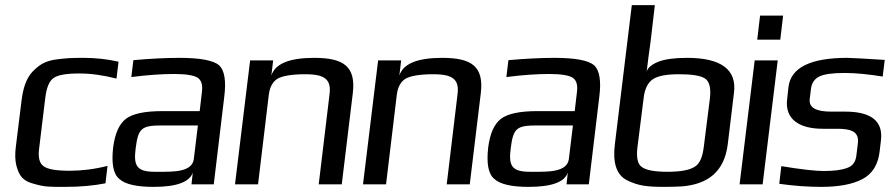

<svg xmlns="http://www.w3.org/2000/svg" viewBox="-20 -720 3476 750"><path d="M392 -4 400 -72C349 -59 299 -53 252 -53C199 -53 165 -59 150 -71C134 -82 128 -106 133 -141L157 -339C162 -378 172 -403 189 -415C205 -427 239 -433 289 -433C336 -433 385 -426 435 -413L443 -479C399 -489 353 -494 307 -494C256 -494 238 -493 194 -487C153 -480 133 -466 109 -442C83 -416 70 -376 64 -326L42 -148C38 -118 39 -93 44 -73C55 -32 70 -13 112 -2C157 11 176 10 235 10C295 10 347 5 392 -4Z M815 0 856 -342C864 -404 857 -445 836 -465C814 -484 762 -494 681 -494C628 -494 568 -491 501 -485L493 -419C555 -427 611 -431 660 -431C706 -431 736 -426 751 -417C766 -408 772 -390 769 -363L760 -286H615C546 -286 498 -276 472 -256C445 -235 429 -198 422 -144C415 -82 422 -41 446 -21C469 0 514 10 580 10C670 10 721 -9 733 -46L728 0ZM510 -141C520 -220 533 -230 614 -230H753L737 -98C730 -47 654 -49 603 -49H585C514 -49 501 -72 510 -141Z M1207 -494C1110 -494 1055 -471 1040 -425L1047 -484H957L898 0H988L1030 -350C1034 -381 1046 -402 1065 -413C1085 -424 1121 -430 1173 -430C1196 -430 1215 -428 1229 -424C1262 -414 1273 -391 1267 -350L1225 0H1315L1358 -355C1371 -461 1322 -494 1207 -494Z M1707 -494C1610 -494 1555 -471 1540 -425L1547 -484H1457L1398 0H1488L1530 -350C1534 -381 1546 -402 1565 -413C1585 -424 1621 -430 1673 -430C1696 -430 1715 -428 1729 -424C1762 -414 1773 -391 1767 -350L1725 0H1815L1858 -355C1871 -461 1822 -494 1707 -494Z M2280 0 2321 -342C2329 -404 2322 -445 2301 -465C2279 -484 2227 -494 2146 -494C2093 -494 2033 -491 1966 -485L1958 -419C2020 -427 2076 -431 2125 -431C2171 -431 2201 -426 2216 -417C2231 -408 2237 -390 2234 -363L2225 -286H2080C2011 -286 1963 -276 1937 -256C1910 -235 1894 -198 1887 -144C1880 -82 1887 -41 1911 -21C1934 0 1979 10 2045 10C2135 10 2186 -9 2198 -46L2193 0ZM1975 -141C1985 -220 1998 -230 2079 -230H2218L2202 -98C2195 -47 2119 -49 2068 -49H2050C1979 -49 1966 -72 1975 -141Z M2847 -357C2859 -448 2797 -494 2664 -494C2615 -494 2578 -489 2552 -479C2525 -468 2510 -455 2506 -440C2508 -461 2518 -534 2521 -555L2538 -700H2448L2382 -158C2373 -88 2386 -38 2429 -16C2473 6 2508 10 2577 10C2604 10 2627 9 2646 8C2745 -1 2810 -49 2823 -158ZM2729 -145C2724 -104 2712 -78 2691 -67C2671 -55 2636 -49 2587 -49C2538 -49 2505 -55 2488 -67C2471 -78 2465 -104 2470 -145L2494 -335C2498 -373 2511 -398 2531 -411C2551 -424 2585 -430 2632 -430C2682 -430 2715 -425 2733 -414C2751 -403 2758 -376 2753 -335Z M3028 -565 3039 -659H2949L2938 -565ZM2959 0 3018 -484H2928L2869 0Z M3194 -217H3249C3302 -217 3337 -208 3331 -160L3325 -111C3322 -87 3310 -71 3289 -64C3268 -56 3238 -52 3198 -52C3166 -52 3111 -58 3032 -71L3024 -2C3081 6 3136 10 3188 10C3256 10 3310 0 3348 -20C3387 -40 3410 -76 3416 -128L3421 -170C3431 -246 3384 -284 3282 -284H3226C3167 -284 3139 -300 3143 -333L3148 -374C3151 -396 3162 -412 3180 -421C3198 -430 3231 -435 3279 -435C3322 -435 3372 -430 3428 -421L3436 -486C3355 -491 3306 -494 3290 -494C3146 -494 3069 -456 3060 -380L3055 -335C3044 -252 3105 -217 3194 -217Z"/></svg>

Font: Gamestation Display
Style: Italic
Weight: 400
Designer: Jonas Hecksher
Foundry: Jonas Hecksher, Playtypeª, e-types AS
Version: Version 1.003